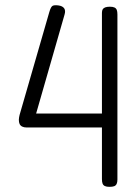

<svg xmlns="http://www.w3.org/2000/svg" viewBox="-20 -713 532 744"><path d="M404 11Q393 11 386.5 8Q380 5 377.5 -1.5Q375 -8 375 -19V-219H83Q73 -219 66 -222.5Q59 -226 56 -232.5Q53 -239 53 -249Q53 -254 54 -258.5Q55 -263 56 -268L171 -666Q177 -687 184 -690.5Q191 -694 206 -692Q222 -690 228.5 -681Q235 -672 230 -656L120 -273H375V-663Q375 -672 378 -677Q381 -682 388 -684.5Q395 -687 406 -687Q417 -687 423.5 -684Q430 -681 432.5 -674.5Q435 -668 435 -657V-17Q435 -7 432 -0.5Q429 6 422.5 8.5Q416 11 404 11Z"/></svg>

Font: Fredoka SemiCondensed Light
Style: Regular
Weight: 300
Width: 4
Designer: Ben Nathan
Foundry: Milena B. Brandão, Ben Nathan
Version: Version 2.001